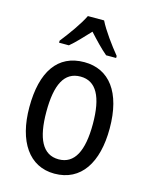

<svg xmlns="http://www.w3.org/2000/svg" viewBox="-117 -841 726 926"><g transform="rotate(15 246.5 -378.0)"><path d="M286 -766H205C184 -722 140 -662 104 -616V-606H153C181 -629 213 -664 246 -699C278 -664 309 -631 339 -606H389V-616C354 -659 308 -721 286 -766ZM447 -269C447 -450 371 -547 247 -547C114 -547 46 -446 46 -269C46 -98 119 10 245 10C378 10 447 -99 447 -269ZM131 -269C131 -404 166 -475 247 -475C326 -475 363 -404 363 -269C363 -134 326 -62 247 -62C167 -62 131 -135 131 -269Z"/></g></svg>

Font: Noto Sans Gujarati Condensed
Style: Regular
Weight: 400
Width: 3
Designer: Jelle Bosma - Monotype Design Team, Universal Thirst
Foundry: Monotype Imaging Inc.
Version: Version 2.106